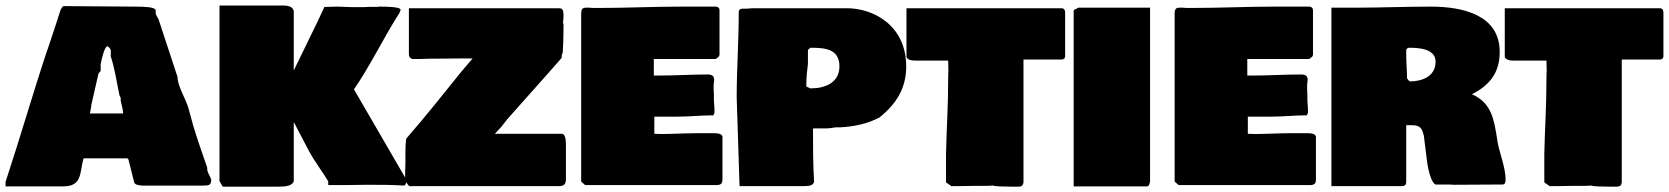

<svg xmlns="http://www.w3.org/2000/svg" viewBox="-36 -700 6102 702"><path d="M269.5 -121.1H419.9C432.6 -121.1 432.6 -122.1 435.5 -109.4L454.1 -35.2C456.1 -24.4 467.8 -23.4 482.4 -21.5H709C729.5 -21.5 736.3 -24.4 736.3 -43C733.4 -53.7 724.6 -65.4 721.7 -78.1V-87.9V-86.9C704.3 -136.6 687 -186.8 671.2 -238.1L651.8 -308.7C641 -340.8 617.3 -380 613.3 -412.1V-418C590.1 -488.2 567 -558.6 543.9 -628.9C539.1 -637.7 534.2 -645.5 533.2 -651.4V-664.1C527.3 -673.8 497.1 -675.8 459 -675.8L195.3 -677.7C190.5 -672.9 189.6 -670.8 185.5 -664.1C169.6 -614.3 153.6 -564.5 136.7 -515.6V-516.6C83.3 -356.2 37.5 -195.9 -15.6 -35.2V-18.6H195.3C266.6 -18.6 254.5 -70.5 269.5 -121.1ZM293 -294.9V-293ZM400.4 -353.5C400.4 -349.6 404.3 -345.7 405.3 -341.8V-331.1C409.2 -316.4 414.1 -295.9 414.1 -285.2H293C293 -290 297.9 -307.6 297.9 -316.4C306.7 -354.7 315.5 -393.2 324.2 -431.6C324.2 -433.6 330.1 -435.5 332 -441.4V-464.8C337 -491.2 346.8 -528.3 355.5 -530.3V-531.2C362.3 -528.3 366.2 -524.4 369.1 -516.6V-493.2C383.8 -449.3 390.5 -399.8 400.4 -353.5Z M778.3 -17.6H984.4C1008.8 -17.6 1032.2 -20.5 1038.1 -37.1V-253.9L1092.8 -149.4C1113.3 -110.4 1142.6 -73.2 1164.1 -37.1V-23.4H1230.5C1254.9 -23.4 1281.2 -24.4 1305.7 -24.4C1352.5 -24.4 1396.5 -24.4 1442.4 -21.5C1450.2 -27.3 1449.2 -35.3 1449.2 -44.1L1258.2 -373.3C1317.1 -458.9 1364.3 -557.4 1419.9 -645.5C1425.8 -653.3 1428.7 -663.1 1428.7 -664.1C1428.7 -675.8 1371.1 -675.8 1349.6 -675.8C1344.7 -674.8 1342.8 -674.8 1342.8 -674.8H1314.5C1307.6 -674.8 1299.8 -673.8 1292 -673.8H1254.9C1236.3 -673.8 1215.8 -675.8 1196.3 -675.8L1150.1 -674.6L1126 -623C1096.3 -562.9 1067.9 -502.4 1038.1 -442.4V-659.2C1033.2 -683.6 999 -679.7 982.4 -679.7H766.6V-38.1C770.4 -30.5 774.9 -23.3 778.3 -17.6Z M1445.3 -41C1446.3 -36.1 1457 -22.5 1460 -19.5H2005.9C2024.4 -19.5 2033.2 -24.4 2033.2 -44.9V-171.9C2033.2 -194.3 2029.3 -210.9 2017.6 -210.9H1773.4L1796.9 -236.3L1818.4 -263.7C1884 -338.3 1952.3 -413.2 2017.6 -488.3V-496.1C2017.6 -499 2018.6 -500 2021.5 -507.8C2021.5 -510.7 2024.4 -545.9 2024.4 -611.3C2023.4 -614.3 2022.5 -616.2 2022.5 -617.2C2022.5 -622.1 2024.4 -630.9 2024.4 -641.6C2024.4 -670.9 2017.6 -669.9 2000 -669.9H1459V-501C1459 -492.2 1462.9 -488.3 1470.7 -484.4H1502C1512.7 -484.4 1523.4 -485.4 1534.2 -485.4H1546.9C1596.7 -485.4 1645 -487 1691.9 -486.1L1650.4 -437.5C1584.6 -355.5 1519.9 -274.4 1451.2 -195.3C1446.3 -190.4 1446.3 -152.3 1446.3 -127V-101.6C1446.3 -90.8 1445.3 -80.1 1445.3 -71.3Z M2088.9 -630.9V-36.1L2103.5 -23.4H2586.9C2602.5 -24.4 2605.5 -32.2 2605.5 -44.9V-201.2C2600.6 -213.9 2583 -212.9 2569.3 -212.9H2506.8C2467.8 -212.9 2422.9 -210 2379.9 -210C2372.1 -210 2364.3 -210.9 2356.4 -210.9V-273.4H2434.6C2484.4 -273.4 2528.3 -278.3 2567.4 -278.3V-277.3C2572.3 -277.3 2573.2 -280.3 2576.2 -287.1V-299.8C2576.2 -316.4 2574.2 -319.3 2574.2 -339.8V-353.5C2574.2 -361.3 2573.2 -367.2 2573.2 -372.1V-390.6C2573.2 -395.5 2575.2 -402.3 2575.2 -407.2C2575.2 -418.9 2571.3 -427.7 2551.8 -427.7C2490.2 -427.7 2433.6 -423.8 2376 -423.8H2354.5V-484.4H2581.1C2589.8 -491.2 2593.8 -492.2 2594.7 -500V-663.1C2594.7 -669.9 2590.8 -674.8 2582 -675.8H2452.1C2352.5 -675.8 2252 -670.9 2153.3 -670.9H2127.9C2125 -671.9 2122.1 -671.9 2117.2 -671.9H2105.5C2086.9 -671.9 2088.9 -658.2 2088.9 -630.9Z M2668 -19.4 2902.3 -19.5C2928.7 -19.5 2937.5 -23.4 2940.4 -36.1C2936.5 -101.6 2936.5 -164.1 2936.5 -229.5C2938.5 -230.5 2940.4 -230.5 2941.4 -230.5H2980.5C2995.1 -230.5 3009.8 -232.4 3019.5 -234.4H3035.2C3085.9 -237.3 3132.8 -246.1 3179.7 -270.5C3242.2 -321.3 3277.3 -377.9 3277.3 -457C3277.3 -607.4 3157.2 -669.9 3060.5 -669.9H2710.9C2686.5 -665 2665 -675.8 2665 -654.3C2665 -547.9 2657.5 -446.1 2657.5 -344.5ZM2912.1 -392.6C2912.1 -416 2915 -443.4 2918 -466.8V-517.6C2920.9 -520.5 2925.8 -524.4 2926.8 -525.4C2980.5 -525.4 3033.2 -521.5 3033.2 -457C3033.2 -398.4 2981.4 -377 2929.7 -377C2926.8 -377 2924.8 -377 2923.8 -377.9C2923.8 -377 2923.8 -376 2924.8 -376V-377C2924.8 -379.1 2913.3 -382.3 2912.1 -383.8Z M3278.3 -494.1C3278.3 -481.4 3297.9 -478.5 3308.6 -478.5H3430.7C3430.7 -470.7 3431.6 -452.1 3431.6 -443.4C3431.6 -435.5 3430.7 -426.8 3430.7 -418.9V-406.2C3430.7 -312.5 3424.8 -227.5 3422.9 -138.7V-33.2L3442.4 -19.5H3469.7C3493.2 -19.5 3511.7 -20.5 3534.2 -20.5H3573.2C3581.1 -20.5 3588.9 -21.5 3596.7 -21.5C3596.7 -18.6 3633.8 -17.6 3659.2 -17.6H3690.4C3704.1 -19.5 3704.1 -24.4 3706.1 -33.2V-482.4H3844.7C3849.6 -482.4 3857.4 -483.4 3858.4 -494.1V-650.4C3858.4 -659.2 3858.4 -668 3846.7 -669.9H3278.3Z M3889.6 -18.6H4157.2C4164.1 -18.6 4166 -23.4 4168.9 -36.1V-671.9H3906.2C3901.4 -667 3890.6 -667 3889.6 -660.2Z M4258.8 -630.9V-36.1L4273.4 -23.4H4756.8C4772.5 -24.4 4775.4 -32.2 4775.4 -44.9V-201.2C4770.5 -213.9 4752.9 -212.9 4739.3 -212.9H4676.8C4637.7 -212.9 4592.8 -210 4549.8 -210C4542 -210 4534.2 -210.9 4526.4 -210.9V-273.4H4604.5C4654.3 -273.4 4698.2 -278.3 4737.3 -278.3V-277.3C4742.2 -277.3 4743.2 -280.3 4746.1 -287.1V-299.8C4746.1 -316.4 4744.1 -319.3 4744.1 -339.8V-353.5C4744.1 -361.3 4743.2 -367.2 4743.2 -372.1V-390.6C4743.2 -395.5 4745.1 -402.3 4745.1 -407.2C4745.1 -418.9 4741.2 -427.7 4721.7 -427.7C4660.2 -427.7 4603.5 -423.8 4545.9 -423.8H4524.4V-484.4H4751C4759.8 -491.2 4763.7 -492.2 4764.6 -500V-663.1C4764.6 -669.9 4760.7 -674.8 4752 -675.8H4622.1C4522.5 -675.8 4421.9 -670.9 4323.2 -670.9H4297.9C4294.9 -671.9 4292 -671.9 4287.1 -671.9H4275.4C4256.8 -671.9 4258.8 -658.2 4258.8 -630.9Z M4832 -671.9V-19.5H5088.9C5107.4 -19.5 5105.5 -31.2 5105.5 -46.9V-242.2H5127.9C5160.2 -242.2 5164.1 -225.6 5169.9 -204.1L5180.7 -117.2C5185.5 -73.2 5199.2 -29.3 5212.9 -25.4H5246.1C5257.8 -25.4 5269.5 -25.4 5281.2 -24.4C5338.9 -24.4 5399.4 -25.4 5458 -25.4C5466.8 -25.4 5468.8 -34.2 5468.8 -43C5468.8 -93.1 5442.4 -147.5 5437.5 -194.3C5426.8 -257.8 5419.9 -323.2 5345.7 -355.5C5414 -389.6 5447.3 -438.1 5447.3 -509.8C5447.3 -642.3 5318.9 -675.8 5195.3 -675.8C5104.5 -675.8 5007.8 -671.9 4922.9 -671.9ZM5108.4 -414.1C5108.4 -442.4 5105.5 -470.7 5105.5 -499V-517.6C5105.5 -521.5 5111.3 -524.4 5115.2 -525.4C5144.5 -525.4 5212.9 -524.4 5212.9 -474.6C5212.9 -415 5153.3 -402.3 5119.1 -402.3C5114.3 -404 5111.4 -410.4 5108.4 -414.1Z M5465.8 -494.1C5465.8 -481.4 5485.4 -478.5 5496.1 -478.5H5618.2C5618.2 -470.7 5619.1 -452.1 5619.1 -443.4C5619.1 -435.5 5618.2 -426.8 5618.2 -418.9V-406.2C5618.2 -312.5 5612.3 -227.5 5610.4 -138.7V-33.2L5629.9 -19.5H5657.2C5680.7 -19.5 5699.2 -20.5 5721.7 -20.5H5760.7C5768.6 -20.5 5776.4 -21.5 5784.2 -21.5C5784.2 -18.6 5821.3 -17.6 5846.7 -17.6H5877.9C5891.6 -19.5 5891.6 -24.4 5893.6 -33.2V-482.4H6032.2C6037.1 -482.4 6044.9 -483.4 6045.9 -494.1V-650.4C6045.9 -659.2 6045.9 -668 6034.2 -669.9H5465.8Z"/></svg>

Font: Bowlby One SC
Style: Regular
Weight: 400
Width: 1
Version: Version 1.2